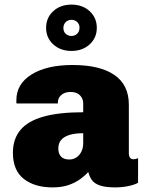

<svg xmlns="http://www.w3.org/2000/svg" viewBox="-20 -803 640 833"><path d="M208 10Q130 10 83 -27Q36 -64 36 -140Q36 -200 68.5 -239Q101 -278 168.5 -297Q236 -316 341 -316V-355Q341 -375 327 -389.5Q313 -404 286 -404Q261 -404 246 -391Q231 -378 231 -358V-354H52Q52 -355 51.5 -356Q51 -357 51 -358Q51 -359 51 -361.5Q51 -364 51 -368Q51 -439 117 -480Q183 -521 295 -521Q413 -521 476 -478Q539 -435 539 -349V-139Q539 -126 544 -119Q549 -112 559 -112Q569 -112 579 -117V-10Q563 -1 536 4.5Q509 10 480 10Q437 10 413 1.5Q389 -7 378.5 -22Q368 -37 363 -57Q349 -41 327.5 -25.5Q306 -10 277 0Q248 10 208 10ZM280 -111Q298 -111 311.5 -120Q325 -129 333 -145Q341 -161 341 -181V-225Q305 -225 281 -217.5Q257 -210 245 -195.5Q233 -181 233 -159Q233 -136 245 -123.5Q257 -111 280 -111ZM290 -582Q242 -582 211 -610.5Q180 -639 180 -682Q180 -726 211 -754.5Q242 -783 290 -783Q338 -783 369 -754.5Q400 -726 400 -682Q400 -639 369 -610.5Q338 -582 290 -582ZM290 -647Q305 -647 315 -657Q325 -667 325 -683Q325 -698 315 -707.5Q305 -717 290 -717Q275 -717 265 -707Q255 -697 255 -681Q255 -666 265 -656.5Q275 -647 290 -647Z"/></svg>

Font: Chivo Mono Black
Style: Regular
Weight: 900
Designer: Hector Gatti
Foundry: Omnibus-Type
Version: Version 1.008